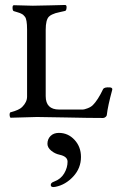

<svg xmlns="http://www.w3.org/2000/svg" viewBox="-20 -473 484 773"><path d="M242 -429Q234 -427 222 -424.5Q210 -422 203.5 -420Q197 -418 189.5 -414.5Q182 -411 177 -406Q164 -393 164 -353V-86Q164 -32 218 -32H314Q319 -32 332.5 -37Q346 -42 354 -50Q374 -70 395 -114Q400 -123 423 -121Q427 -121 430 -118.5Q433 -116 432 -112Q414 -46 410 -10Q410 -6 405 -2Q400 2 395 2Q339 2 249.5 0Q160 -2 129 -2L23 1Q21 1 19.5 -4.5Q18 -10 19 -15.5Q20 -21 23 -21Q57 -30 69 -42Q89 -62 89 -84V-354Q89 -396 80 -406Q77 -409 75 -411.5Q73 -414 70 -415.5Q67 -417 65.5 -418Q64 -419 60 -420.5Q56 -422 54 -422.5Q52 -423 46 -425Q40 -427 36 -428Q31 -429 30.5 -440.5Q30 -452 36 -452Q50 -452 73.5 -451Q97 -450 112 -450Q138 -450 185.5 -451.5Q233 -453 242 -453Q249 -453 248 -441.5Q247 -430 242 -429ZM220 150Q201 146 186 133.5Q171 121 171 106Q171 87 183.5 74.5Q196 62 217 62Q254 62 280 90Q306 118 306 159Q306 204 275 237.5Q244 271 204 279Q186 283 184.5 273Q183 263 198 258Q225 248 238.5 225Q252 202 252 178Q252 157 220 150Z"/></svg>

Font: EB Garamond 12 All SC
Style: AllSC
Weight: 400
Version: Version 0.016 ; ttfautohint (v0.97) -l 8 -r 50 -G 200 -x 0 -